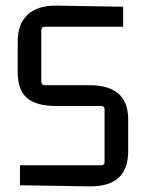

<svg xmlns="http://www.w3.org/2000/svg" viewBox="-20 -659 514 683"><path d="M140 -356H297Q436 -356 436 -235V-121Q436 5 300 4L51 0V-71H339Q352 -71 352 -84V-269Q352 -282 339 -282H179Q109 -282 76 -310.5Q43 -339 43 -402V-512Q43 -574 78.5 -607Q114 -640 182 -639L418 -635V-564H140Q127 -564 127 -551V-369Q127 -356 140 -356Z"/></svg>

Font: Gemunu Libre
Style: Regular
Weight: 400
Designer: Puspanada Ekanayake, Sola Matas, Pathum Egodawatta, Kosala Senevirathne
Foundry: mooniak
Version: Version 1.100